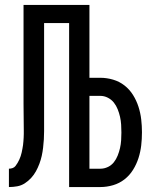

<svg xmlns="http://www.w3.org/2000/svg" viewBox="-20 -755 640 775"><path d="M16 0V-74Q23 -74 30.5 -76.5Q38 -79 42.5 -85Q47 -91 51 -97.5Q55 -104 58 -111Q61 -118 63.5 -125Q66 -132 67.5 -139.5Q69 -147 70.5 -154.5Q72 -162 73 -169.5Q74 -177 74.5 -184.5Q75 -192 75.5 -199.5Q76 -207 76 -214.5Q76 -222 76 -229Q76 -256 75.5 -282Q75 -308 75 -335V-735H341V-441H385Q411 -441 436.5 -433.5Q462 -426 482.5 -410Q503 -394 517 -371.5Q531 -349 539 -324Q547 -299 550 -273Q553 -247 553 -221Q553 -194 550 -168Q547 -142 539 -117Q531 -92 517 -69.5Q503 -47 482.5 -31Q462 -15 436.5 -7.5Q411 0 385 0H259V-662H158V-259Q158 -242 158 -225.5Q158 -209 157 -192.5Q156 -176 154 -159Q152 -142 148.5 -126Q145 -110 139 -94Q133 -78 125 -63.5Q117 -49 105.5 -36.5Q94 -24 80 -15Q66 -6 49.5 -3Q33 0 16 0ZM385 -74Q401 -74 415.5 -81Q430 -88 439.5 -100Q449 -112 455 -127Q461 -142 464.5 -157.5Q468 -173 469 -189Q470 -205 470 -220Q470 -236 469 -252Q468 -268 464.5 -283.5Q461 -299 455 -314Q449 -329 439.5 -341Q430 -353 415.5 -360.5Q401 -368 385 -368H341V-74Z"/></svg>

Font: Nova Nerd Font
Style: Regular
Weight: 400
Designer: Belleve Invis
Foundry: Belleve Invis
Version: Version 24.1.4; ttfautohint (v1.8.4);Nerd Fonts 3.1.1